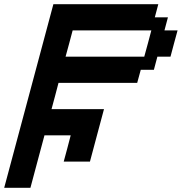

<svg xmlns="http://www.w3.org/2000/svg" viewBox="-20 -895 866 915"><path d="M0 0H125Q136.2 -42 158.4 -125Q180.7 -208 191.9 -250H316.9Q311.5 -229 300.5 -187.3Q289.6 -145.5 283.7 -125H408.7Q419.9 -167 442.1 -250Q464.4 -333 475.6 -375H225.6Q231.4 -396 242.4 -437.5Q253.4 -479 258.8 -500H633.8L650.9 -562.5H713.4L730 -625H792.5Q797.9 -645.5 809.1 -687.3Q820.3 -729 826.2 -750H763.7L780.3 -812.5H717.8L734.4 -875H234.4Q195.3 -729 117.2 -437.5Q39.1 -146 0 0ZM667.5 -625H292.5Q298.3 -646 309.6 -687.7Q320.8 -729.5 326.2 -750H701.2Q695.8 -729.5 684.6 -687.5Q673.3 -645.5 667.5 -625Z"/></svg>

Font: Faithful 32x
Style: Oblique
Weight: 400
Foundry: Faithful Resource Pack
Version: Version 1.0; January 27, 2023